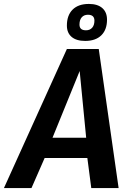

<svg xmlns="http://www.w3.org/2000/svg" viewBox="-55 -956 675 976"><path d="M-35 0 285 -707H447L548 0H409L389 -153H172L105 0ZM212 -256H383L350 -595ZM378 -748Q333 -748 309 -768.5Q285 -789 285 -826Q285 -878 314 -907Q343 -936 397 -936Q441 -936 465 -915Q489 -894 489 -856Q489 -805 460 -776.5Q431 -748 378 -748ZM382 -802Q402 -802 413.5 -815Q425 -828 425 -851Q425 -881 392 -881Q372 -881 360.5 -868Q349 -855 349 -831Q349 -802 382 -802Z"/></svg>

Font: Georama ExtraCondensed Thin SemiBold
Style: Italic
Weight: 600
Italic angle: -9°
Version: Version 1.001